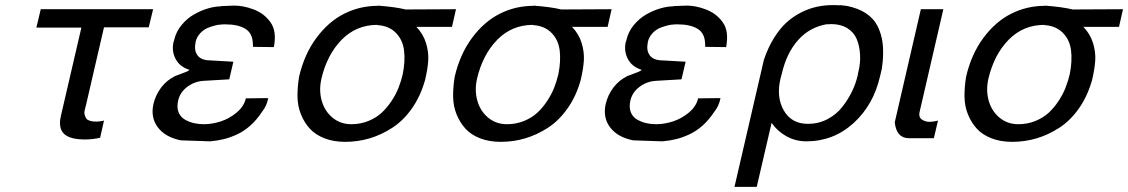

<svg xmlns="http://www.w3.org/2000/svg" viewBox="-20 -537 4407 750"><path d="M122.1 -429.2 139.2 -501H578.1L561 -430.2H386.2L314.9 -122.1L313 -116.2L312 -110.8Q308.1 -97.7 310.8 -88.6Q313.5 -79.6 316.9 -74.2Q320.3 -68.8 328.4 -66.2Q336.4 -63.5 342.5 -62.7Q348.6 -62 356.9 -62Q368.7 -62 386.2 -65.9L371.1 1Q343.3 7.8 312 7.8Q252.4 7.8 229.7 -14.6Q207 -37.1 217.8 -84L297.9 -429.2Z M843.8 -512.2V-513.2Q852.1 -513.2 870.1 -514.2Q888.2 -515.1 896.5 -515.1Q912.6 -515.1 930.7 -511.7Q948.7 -508.3 969.2 -500.7Q989.7 -493.2 1006.3 -481Q1022.9 -468.8 1036.1 -450.7Q1049.3 -432.6 1052.5 -408.4Q1055.7 -384.3 1049.8 -353L967.8 -354Q968.3 -355.5 968.3 -357.2Q968.3 -358.9 968 -360.8Q967.8 -362.8 967.8 -363.8Q967.3 -406.7 938.7 -424.3Q910.2 -441.9 859.4 -441.9Q846.7 -441.9 841.8 -440.9Q835 -440.9 823.2 -438.2Q811.5 -435.5 794.4 -429.2Q777.3 -422.9 762.9 -408Q748.5 -393.1 743.7 -372.1V-368.2L742.7 -363.8Q738.8 -338.4 751 -321.5Q763.2 -304.7 788.6 -301.8L891.6 -295.9L875.5 -227.1L774.4 -221.2Q739.3 -218.8 711.2 -197.5Q683.1 -176.3 675.8 -144Q669.9 -117.7 677.5 -98.6Q685.1 -79.6 702.4 -69.8Q719.7 -60.1 738 -55.9Q756.3 -51.8 776.4 -51.8Q807.6 -51.8 841.1 -62.3Q874.5 -72.8 903.8 -96.9Q933.1 -121.1 940.4 -152.8L1027.8 -153.8Q1022 -122.6 1003.4 -100.1Q982.9 -68.8 958 -46.6Q933.1 -24.4 906 -12Q878.9 0.5 854 6.6Q829.1 12.7 800.8 15.1L686.5 11.2Q625.5 -1 596.4 -39.8Q567.4 -78.6 579.6 -131.8Q588.4 -167.5 610.1 -195.8Q631.8 -224.1 664.6 -240.2Q669.4 -242.2 683.8 -247.3Q698.2 -252.4 708 -256.6Q717.8 -260.7 719.7 -264.2Q681.6 -276.4 665.8 -307.1Q649.9 -337.9 657.7 -372.1Q657.7 -375 659.7 -377L660.6 -381.8Q668 -413.6 689.5 -439.5Q710.9 -465.3 738 -480.7Q765.1 -496.1 792.7 -504.2Q820.3 -512.2 843.8 -512.2Z M1453.6 -439 1454.6 -439.9Q1371.6 -439.9 1314.5 -381.6Q1257.3 -323.2 1235.4 -229Q1225.1 -183.1 1237.1 -142.3Q1249 -101.6 1279.8 -76.7Q1310.5 -51.8 1352.5 -51.8Q1387.7 -51.8 1418.5 -64.2Q1449.2 -76.7 1470.7 -96.4Q1492.2 -116.2 1509.5 -142.6Q1526.9 -168.9 1536.9 -194.6Q1546.9 -220.2 1553.2 -247.1Q1563.5 -298.3 1558.3 -340.1Q1553.2 -381.8 1525.9 -409.2Q1498.5 -436.5 1453.6 -439ZM1455.6 -514.2V-515.1Q1525.4 -509.8 1564.5 -500L1761.2 -501L1745.6 -432.1H1606.4Q1633.3 -404.3 1644 -369.1Q1654.8 -334 1652.8 -301.3Q1650.9 -268.6 1640.6 -225.1Q1623 -161.6 1589.1 -113.5Q1555.2 -65.4 1512 -37.6Q1468.8 -9.8 1422.9 3.7Q1377 17.1 1328.6 17.1Q1283.2 17.1 1247.8 3.4Q1212.4 -10.3 1190.7 -33.9Q1168.9 -57.6 1155.8 -89.8Q1142.6 -122.1 1142.1 -159.4Q1141.6 -196.8 1148.4 -237.8Q1168.9 -325.7 1216.1 -389.2Q1263.2 -452.6 1324.5 -483.4Q1385.7 -514.2 1455.6 -514.2Z M2061.5 -439 2062.5 -439.9Q1979.5 -439.9 1922.4 -381.6Q1865.2 -323.2 1843.3 -229Q1833 -183.1 1845 -142.3Q1856.9 -101.6 1887.7 -76.7Q1918.5 -51.8 1960.4 -51.8Q1995.6 -51.8 2026.4 -64.2Q2057.1 -76.7 2078.6 -96.4Q2100.1 -116.2 2117.4 -142.6Q2134.8 -168.9 2144.8 -194.6Q2154.8 -220.2 2161.1 -247.1Q2171.4 -298.3 2166.3 -340.1Q2161.1 -381.8 2133.8 -409.2Q2106.4 -436.5 2061.5 -439ZM2063.5 -514.2V-515.1Q2133.3 -509.8 2172.4 -500L2369.1 -501L2353.5 -432.1H2214.4Q2241.2 -404.3 2252 -369.1Q2262.7 -334 2260.7 -301.3Q2258.8 -268.6 2248.5 -225.1Q2231 -161.6 2197 -113.5Q2163.1 -65.4 2119.9 -37.6Q2076.7 -9.8 2030.8 3.7Q1984.9 17.1 1936.5 17.1Q1891.1 17.1 1855.7 3.4Q1820.3 -10.3 1798.6 -33.9Q1776.9 -57.6 1763.7 -89.8Q1750.5 -122.1 1750 -159.4Q1749.5 -196.8 1756.3 -237.8Q1776.9 -325.7 1824 -389.2Q1871.1 -452.6 1932.4 -483.4Q1993.7 -514.2 2063.5 -514.2Z M2610.4 -512.2V-513.2Q2618.7 -513.2 2636.7 -514.2Q2654.8 -515.1 2663.1 -515.1Q2679.2 -515.1 2697.3 -511.7Q2715.3 -508.3 2735.8 -500.7Q2756.3 -493.2 2772.9 -481Q2789.6 -468.8 2802.7 -450.7Q2815.9 -432.6 2819.1 -408.4Q2822.3 -384.3 2816.4 -353L2734.4 -354Q2734.9 -355.5 2734.9 -357.2Q2734.9 -358.9 2734.6 -360.8Q2734.4 -362.8 2734.4 -363.8Q2733.9 -406.7 2705.3 -424.3Q2676.8 -441.9 2626 -441.9Q2613.3 -441.9 2608.4 -440.9Q2601.6 -440.9 2589.8 -438.2Q2578.1 -435.5 2561 -429.2Q2543.9 -422.9 2529.5 -408Q2515.1 -393.1 2510.3 -372.1V-368.2L2509.3 -363.8Q2505.4 -338.4 2517.6 -321.5Q2529.8 -304.7 2555.2 -301.8L2658.2 -295.9L2642.1 -227.1L2541 -221.2Q2505.9 -218.8 2477.8 -197.5Q2449.7 -176.3 2442.4 -144Q2436.5 -117.7 2444.1 -98.6Q2451.7 -79.6 2469 -69.8Q2486.3 -60.1 2504.6 -55.9Q2522.9 -51.8 2543 -51.8Q2574.2 -51.8 2607.7 -62.3Q2641.1 -72.8 2670.4 -96.9Q2699.7 -121.1 2707 -152.8L2794.4 -153.8Q2788.6 -122.6 2770 -100.1Q2749.5 -68.8 2724.6 -46.6Q2699.7 -24.4 2672.6 -12Q2645.5 0.5 2620.6 6.6Q2595.7 12.7 2567.4 15.1L2453.1 11.2Q2392.1 -1 2363 -39.8Q2334 -78.6 2346.2 -131.8Q2355 -167.5 2376.7 -195.8Q2398.4 -224.1 2431.2 -240.2Q2436 -242.2 2450.4 -247.3Q2464.8 -252.4 2474.6 -256.6Q2484.4 -260.7 2486.3 -264.2Q2448.2 -276.4 2432.4 -307.1Q2416.5 -337.9 2424.3 -372.1Q2424.3 -375 2426.3 -377L2427.2 -381.8Q2434.6 -413.6 2456.1 -439.5Q2477.5 -465.3 2504.6 -480.7Q2531.7 -496.1 2559.3 -504.2Q2586.9 -512.2 2610.4 -512.2Z M3211.9 -441.9V-442.9Q3142.6 -431.2 3097.7 -380.6Q3052.7 -330.1 3034.2 -250L3028.8 -230Q3011.7 -157.7 3041.7 -105.5Q3071.8 -53.2 3136.2 -53.2Q3177.2 -53.2 3212.2 -71.5Q3247.1 -89.8 3270 -119.1Q3293 -148.4 3307.9 -179.2Q3322.8 -210 3330.1 -241.2L3332 -252Q3341.8 -290 3339.6 -324.5Q3337.4 -358.9 3326.2 -385.3Q3314.9 -411.6 3289.3 -427.2Q3263.7 -442.9 3227.1 -442.9Q3224.6 -442.9 3219.5 -442.4Q3214.4 -441.9 3211.9 -441.9ZM3259.8 -516.1V-517.1L3286.1 -514.2Q3332.5 -505.4 3363.3 -484.6Q3394 -463.9 3408.7 -433.6Q3423.3 -403.3 3427.5 -370.6Q3431.6 -337.9 3428.2 -297.9L3424.8 -269L3418 -240.2Q3392.1 -126.5 3313.7 -55.7Q3235.4 15.1 3129.9 15.1Q3087.9 15.1 3052.2 -4.6Q3016.6 -24.4 2994.1 -57.1L2936 192.9H2849.1L2963.9 -303.2Q2980 -351.1 3003.4 -388.7Q3026.9 -426.3 3053.2 -450Q3079.6 -473.6 3110.6 -489Q3141.6 -504.4 3171.4 -510.7Q3201.2 -517.1 3232.9 -517.1Q3251 -517.1 3259.8 -516.1Z M3475.1 -59.1 3577.1 -501H3665L3571.8 -98.1Q3567.9 -79.1 3581.1 -70.1Q3594.2 -61 3611.8 -61Q3624.5 -61 3644 -65.9L3627.9 2.9H3530.8Q3481.9 2.9 3475.1 -59.1Z M4059.1 -439 4060.1 -439.9Q3977.1 -439.9 3919.9 -381.6Q3862.8 -323.2 3840.8 -229Q3830.6 -183.1 3842.5 -142.3Q3854.5 -101.6 3885.3 -76.7Q3916 -51.8 3958 -51.8Q3993.2 -51.8 4023.9 -64.2Q4054.7 -76.7 4076.2 -96.4Q4097.7 -116.2 4115 -142.6Q4132.3 -168.9 4142.3 -194.6Q4152.3 -220.2 4158.7 -247.1Q4168.9 -298.3 4163.8 -340.1Q4158.7 -381.8 4131.3 -409.2Q4104 -436.5 4059.1 -439ZM4061 -514.2V-515.1Q4130.9 -509.8 4169.9 -500L4366.7 -501L4351.1 -432.1H4211.9Q4238.8 -404.3 4249.5 -369.1Q4260.3 -334 4258.3 -301.3Q4256.3 -268.6 4246.1 -225.1Q4228.5 -161.6 4194.6 -113.5Q4160.6 -65.4 4117.4 -37.6Q4074.2 -9.8 4028.3 3.7Q3982.4 17.1 3934.1 17.1Q3888.7 17.1 3853.3 3.4Q3817.9 -10.3 3796.1 -33.9Q3774.4 -57.6 3761.2 -89.8Q3748 -122.1 3747.6 -159.4Q3747.1 -196.8 3753.9 -237.8Q3774.4 -325.7 3821.5 -389.2Q3868.7 -452.6 3929.9 -483.4Q3991.2 -514.2 4061 -514.2Z"/></svg>

Font: Perun
Style: Italic
Weight: 400
Italic angle: -12°
Foundry: Stefan Peev, Context Ltd
Version: Version 001.000